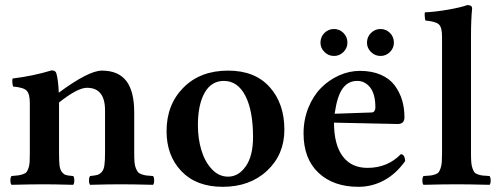

<svg xmlns="http://www.w3.org/2000/svg" viewBox="-20 -718 1945 748"><path d="M502.9 -279.8V-122.1Q502.9 -101.1 503.9 -87.2Q504.9 -73.2 509 -63.2Q513.2 -53.2 517.3 -47.9Q521.5 -42.5 531.2 -39.1Q541 -35.6 550 -34.4Q559.1 -33.2 576.2 -32.2Q580.6 -27.8 580.6 -15.1Q580.6 -2.4 576.2 2Q500 0 445.8 0Q407.2 0 331.1 2Q326.7 -2.4 326.7 -15.1Q326.7 -27.8 331.1 -32.2Q350.6 -34.2 359.4 -36.6Q368.2 -39.1 376.2 -47.9Q384.3 -56.6 386.7 -74Q389.2 -91.3 389.2 -122.1V-288.1Q389.2 -376 318.8 -376Q282.2 -376 210 -318.8V-122.1Q210 -90.3 211.9 -73.7Q213.9 -57.1 221.2 -47.9Q228.5 -38.6 237.1 -36.1Q245.6 -33.7 265.1 -32.2Q269.5 -27.8 269.5 -15.1Q269.5 -2.4 265.1 2Q187 0 152.8 0Q101.1 0 24.9 2Q20.5 -2.4 20.5 -15.1Q20.5 -27.8 24.9 -32.2Q43 -33.7 51.8 -34.9Q60.5 -36.1 70.3 -39.6Q80.1 -43 83.7 -48.1Q87.4 -53.2 91.1 -63.5Q94.7 -73.7 95.5 -87.2Q96.2 -100.6 96.2 -122.1V-315.9Q96.2 -351.6 84.2 -364.5Q72.3 -377.4 30.8 -380.9Q26.4 -398.9 28.8 -412.1Q108.9 -421.9 181.2 -443.8Q197.3 -443.8 200.2 -430.2Q207 -404.3 209 -356.9Q325.2 -442.9 377 -442.9Q440.9 -442.9 471.9 -402.8Q502.9 -362.8 502.9 -279.8Z M628.9 -207Q628.9 -310.5 694.6 -376.7Q760.3 -442.9 868.7 -442.9Q973.1 -442.9 1030.5 -378.9Q1087.9 -314.9 1087.9 -212.9Q1087.9 -116.2 1020.8 -53.2Q953.6 9.8 847.7 9.8Q745.1 9.8 687 -50.8Q628.9 -111.3 628.9 -207ZM852.1 -402.8Q803.2 -402.8 777.1 -356.4Q751 -310.1 751 -230Q751 -178.7 764.2 -134Q777.3 -89.4 804.7 -59.6Q832 -29.8 868.7 -29.8Q909.2 -29.8 937.5 -70.1Q965.8 -110.4 965.8 -184.1Q965.8 -287.1 935.8 -345Q905.8 -402.8 852.1 -402.8Z M1283.7 -274.9 1427.2 -279.8Q1435.1 -279.8 1438.7 -285.6Q1442.4 -291.5 1442.4 -298.8Q1442.4 -351.6 1422.1 -377.2Q1401.9 -402.8 1371.6 -402.8Q1336.4 -402.8 1314.9 -373.3Q1293.5 -343.8 1283.7 -274.9ZM1541.5 -117.2Q1556.6 -117.2 1558.6 -90.8Q1523.4 -41 1476.6 -15.6Q1429.7 9.8 1376.5 9.8Q1278.8 9.8 1220.7 -44.9Q1162.6 -99.6 1162.6 -198.2Q1162.6 -252 1181.4 -298.3Q1200.2 -344.7 1231 -375.7Q1261.7 -406.7 1301.3 -424.3Q1340.8 -441.9 1382.3 -441.9Q1428.7 -441.9 1463.4 -426.8Q1498 -411.6 1517.6 -385.3Q1537.1 -358.9 1546.4 -327.9Q1555.7 -296.9 1555.7 -261.2Q1555.7 -234.9 1529.3 -234.9L1281.2 -240.2Q1281.2 -154.8 1314.9 -109.4Q1348.6 -64 1411.6 -64Q1489.7 -64 1541.5 -117.2ZM1228.5 -551.8Q1228.5 -574.2 1243.9 -589.6Q1259.3 -605 1281.2 -605Q1302.7 -605 1318.1 -589.6Q1333.5 -574.2 1333.5 -551.8Q1333.5 -530.8 1318.1 -515.4Q1302.7 -500 1281.2 -500Q1259.8 -500 1244.1 -515.4Q1228.5 -530.8 1228.5 -551.8ZM1409.7 -551.8Q1409.7 -574.2 1425.3 -589.6Q1440.9 -605 1462.4 -605Q1483.9 -605 1499.3 -589.6Q1514.6 -574.2 1514.6 -551.8Q1514.6 -530.8 1499.3 -515.4Q1483.9 -500 1462.4 -500Q1440.9 -500 1425.3 -515.4Q1409.7 -530.8 1409.7 -551.8Z M1814.9 -576.2V-122.1Q1814.9 -100.6 1815.9 -86.9Q1816.9 -73.2 1820.6 -62.7Q1824.2 -52.2 1828.1 -47.1Q1832 -42 1841.6 -38.6Q1851.1 -35.2 1860.4 -34.2Q1869.6 -33.2 1887.2 -32.2Q1891.6 -26.9 1891.6 -14.6Q1891.6 -2.4 1887.2 2Q1805.2 0 1759.3 0Q1708 0 1629.9 2Q1625.5 -2.4 1625.5 -14.9Q1625.5 -27.3 1629.9 -32.2Q1647.5 -33.2 1656.7 -34.2Q1666 -35.2 1675.5 -38.6Q1685.1 -42 1689 -47.1Q1692.9 -52.2 1696.5 -62.7Q1700.2 -73.2 1701.2 -86.9Q1702.1 -100.6 1702.1 -122.1V-576.2ZM1814.9 -576.2H1702.1Q1702.1 -611.3 1689.9 -622.8Q1677.7 -634.3 1637.2 -638.2Q1635.7 -643.1 1634.8 -654.1Q1633.8 -665 1635.3 -669.9Q1678.2 -671.9 1727.5 -680.7Q1776.9 -689.5 1800.3 -698.2Q1819.3 -698.2 1819.3 -685.1Q1814.9 -641.6 1814.9 -576.2Z"/></svg>

Font: Common Serif SemiBold
Style: Regular
Weight: 600
Designer: Philipp H. Poll, Khaled Hosny
Foundry: Stefan Peev, Context Ltd.
Version: Version 1.026